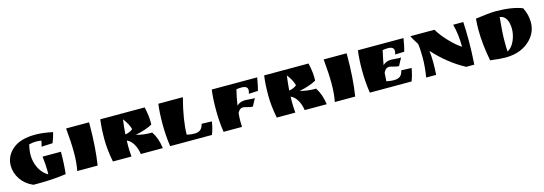

<svg xmlns="http://www.w3.org/2000/svg" viewBox="11 -1341 6183 2181"><g transform="rotate(-15 3102.0 -250.5)"><path d="M416 -49 417 -91Q417 -162 405 -260H621Q621 -118 607 0Q452 22 286 22H222Q131 -17 80 -92.5Q29 -168 29 -253Q29 -366 120.5 -444.5Q212 -523 388 -523Q480 -523 593 -498Q576 -430 554 -378Q493 -374 423 -372Q434 -406 439 -439Q407 -445 373.5 -445Q340 -445 294 -434Q278 -366 278 -311Q278 -228 315.5 -155.5Q353 -83 416 -49Z M1016 -500V-473Q1016 -209 983 0H743Q762 -92 762 -212.5Q762 -333 746 -500Z M1693 -326 1692 -292Q1612 -249 1492 -225Q1578 -202 1658 -202H1679Q1734 -121 1750 0H1491Q1481 -70 1450.5 -120.5Q1420 -171 1376 -189Q1375 -172 1375 -121Q1375 -70 1381 0H1163Q1134 -145 1134 -269.5Q1134 -394 1148 -500H1670Q1693 -399 1693 -326ZM1397 -433Q1385 -345 1379 -260Q1434 -268 1469 -299Q1450 -366 1397 -433Z M2247 -153 2367 -149Q2352 -59 2327 0H1836Q1817 -128 1817 -265Q1817 -402 1831 -500H2119Q2053 -247 2051 -77Q2098 -66 2141 -66Q2184 -66 2209.5 -85.5Q2235 -105 2247 -153Z M2792 -284 2887 -278Q2900 -278 2907 -279L2860 -191H2851Q2832 -191 2797 -201.5Q2762 -212 2747 -212Q2708 -212 2684 -161Q2679 -104 2679 -71Q2679 -38 2681 0H2464Q2445 -128 2445 -264.5Q2445 -401 2459 -499H2993Q2975 -391 2961 -348L2853 -343Q2862 -368 2862 -386Q2862 -434 2789 -434Q2757 -434 2730 -429Q2708 -340 2694 -247Q2734 -284 2792 -284Z M3620 -326 3619 -292Q3539 -249 3419 -225Q3505 -202 3585 -202H3606Q3661 -121 3677 0H3418Q3408 -70 3377.5 -120.5Q3347 -171 3303 -189Q3302 -172 3302 -121Q3302 -70 3308 0H3090Q3061 -145 3061 -269.5Q3061 -394 3075 -500H3597Q3620 -399 3620 -326ZM3324 -433Q3312 -345 3306 -260Q3361 -268 3396 -299Q3377 -366 3324 -433Z M4045 -500V-473Q4045 -209 4012 0H3772Q3791 -92 3791 -212.5Q3791 -333 3775 -500Z M4515 -299 4609 -293Q4623 -293 4630 -294L4583 -206H4574Q4555 -206 4520 -216.5Q4485 -227 4470 -227Q4429 -227 4405 -174Q4401 -125 4399 -76Q4451 -66 4481 -66H4490Q4533 -66 4558.5 -85Q4584 -104 4595 -153L4715 -148Q4700 -62 4675 0H4184Q4164 -135 4164 -268Q4164 -401 4178 -500H4714Q4696 -392 4682 -348Q4623 -345 4574 -344Q4582 -367 4582 -387Q4582 -435 4510 -435Q4483 -435 4450 -429Q4428 -334 4416 -262Q4456 -299 4515 -299Z M5417 -500Q5423 -395 5423 -278.5Q5423 -162 5413 0H5317Q5123 -104 4961 -283Q4969 -216 4969 -145.5Q4969 -75 4964 0H4847Q4867 -123 4867 -227.5Q4867 -332 4857 -393Q4817 -453 4794 -500H5078Q5120 -428 5192.5 -351.5Q5265 -275 5331 -232Q5331 -378 5298 -500Z M5801 -523Q5994 -523 6115 -475Q6158 -389 6158 -301Q6158 -188 6081 -105Q5969 14 5778 14Q5712 14 5599 -1Q5560 -202 5560 -372Q5560 -431 5566 -500Q5727 -523 5801 -523ZM5831 -448Q5813 -260 5813 -178.5Q5813 -97 5816 -46Q5870 -75 5900.5 -143.5Q5931 -212 5931 -282.5Q5931 -353 5905.5 -398Q5880 -443 5831 -448Z"/></g></svg>

Font: Ruslan Display
Style: Regular
Weight: 400
Designer: Denis Masharov, Vladimir Rabdu
Foundry: Denis Masharov, Vladimir Rabdu
Version: Version 1.000; ttfautohint (v1.4.1)